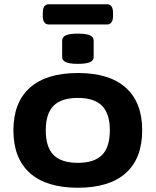

<svg xmlns="http://www.w3.org/2000/svg" viewBox="-20 -874 731 902"><path d="M346 8Q198 8 120.5 -61Q43 -130 43 -262Q43 -393 120.5 -462Q198 -531 346 -531Q494 -531 571 -462Q648 -393 648 -262Q648 -130 571 -61Q494 8 346 8ZM346 -109Q423 -109 459.5 -146Q496 -183 496 -262Q496 -340 459.5 -377Q423 -414 346 -414Q268 -414 231.5 -377Q195 -340 195 -262Q195 -183 231.5 -146Q268 -109 346 -109ZM346 -574Q307 -574 289.5 -582Q272 -590 272 -606V-684Q272 -700 289.5 -708Q307 -716 346 -716Q385 -716 402.5 -708Q420 -700 420 -684V-606Q420 -590 402.5 -582Q385 -574 346 -574ZM210 -759Q181 -759 181 -799V-814Q181 -854 210 -854H482Q511 -854 511 -814V-799Q511 -759 482 -759Z"/></svg>

Font: Asap Expanded
Style: Bold
Weight: 700
Width: 7
Designer: Pablo Cosgaya
Foundry: Omnibus-Type
Version: Version 3.001; ttfautohint (v1.8.4.7-5d5b)